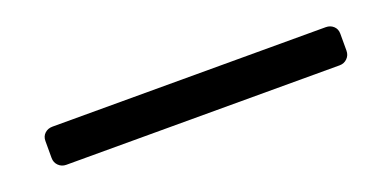

<svg xmlns="http://www.w3.org/2000/svg" viewBox="-17 -192 782 383"><g transform="rotate(-20 374.0 -0.5)"><path d="M61 17.1V-19Q61 -28.8 67.6 -34.9Q74.2 -41 84 -41H664.1Q673.8 -41 680.4 -34.9Q687 -28.8 687 -19V17.1Q687 26.9 680.4 33.4Q673.8 40 664.1 40H84Q74.2 40 67.6 33.4Q61 26.9 61 17.1Z"/></g></svg>

Font: Rubik AZ
Style: Regular
Weight: 400
Designer: Hubert and Fischer
Foundry: Hubert & Fischer
Version: Version 2.000